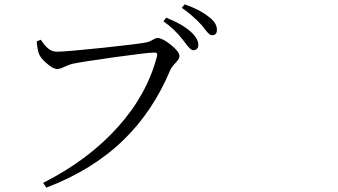

<svg xmlns="http://www.w3.org/2000/svg" viewBox="-20 -813 1540 876"><path d="M191.4 43 176.8 21.5Q384.8 -84 519.5 -235.4Q651.4 -382.8 696.3 -556.6Q701.2 -573.2 684.6 -573.2Q654.3 -573.2 501 -551.8Q354.5 -531.2 308.6 -521.5Q296.9 -518.6 275.4 -508.8Q252.9 -498 242.2 -498Q221.7 -498 192.4 -524.4Q165 -547.9 157.2 -568.4Q150.4 -587.9 147.5 -624L166 -631.8Q183.6 -605.5 195.3 -595.7Q214.8 -577.1 238.3 -577.1Q278.3 -577.1 447.3 -594.7Q614.3 -612.3 650.4 -620.1Q663.1 -623 677.7 -631.8Q690.4 -639.6 698.2 -639.6Q720.7 -639.6 759.8 -608.4Q798.8 -577.1 798.8 -556.6Q798.8 -545.9 782.2 -527.3Q763.7 -508.8 756.8 -493.2Q677.7 -304.7 543.9 -174.8Q402.3 -37.1 191.4 43ZM860.4 -584Q849.6 -584 828.1 -613.3Q820.3 -624 815.4 -629.9Q777.3 -679.7 725.6 -715.8L738.3 -732.4Q810.5 -704.1 850.6 -668Q884.8 -636.7 884.8 -608.4Q884.8 -584 860.4 -584ZM947.3 -652.3Q935.5 -652.3 917 -676.8Q907.2 -690.4 900.4 -698.2Q857.4 -744.1 809.6 -777.3L822.3 -793Q889.6 -770.5 932.6 -736.3Q969.7 -709 969.7 -676.8Q969.7 -652.3 947.3 -652.3Z"/></svg>

Font: Bpmf Zihi Box R
Style: R
Weight: 400
Foundry: But Ko
Version: Version 1.320